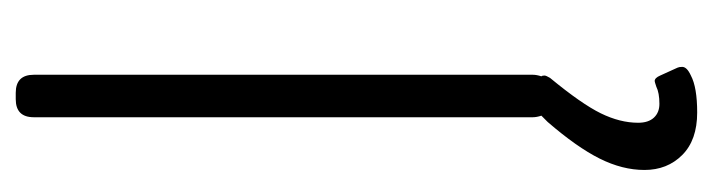

<svg xmlns="http://www.w3.org/2000/svg" viewBox="-351 -369 906 244"><g transform="rotate(-90 102.0 -247.0)"><path d="M139 167Q139 173 128 178Q113 186 81 186Q46 186 27 167Q8 148 8 119Q8 91 22.5 62Q37 33 69 -4Q77 -12 77 -12Q75 -18 75 -23V-657Q75 -680 98 -680H106Q129 -680 129 -657V-23Q129 -18 127 -12Q128 -11 128 -8Q128 -6 125 -1Q92 39 80 63.5Q68 88 68 111Q68 124 74.5 131Q81 138 92 138Q106 138 114 134Q120 132 121 132Q125 132 128 139L138 161Q139 163 139 167Z"/></g></svg>

Font: Mitr ExtraLight
Style: Regular
Weight: 275
Designer: Thanarat Vachiruckul
Foundry: Cadson Demak Co.,Ltd.
Version: Version 1.001